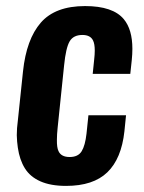

<svg xmlns="http://www.w3.org/2000/svg" viewBox="-20 -607 476 636"><path d="M198.7 8.8Q147.9 8.8 113.8 -6.3Q79.6 -21.5 62.3 -49.6Q44.9 -77.6 39.1 -117.7Q36.1 -137.2 35.6 -159.2Q35.6 -182.1 39.1 -207.5L56.2 -370.6Q67.4 -477.1 115.2 -532Q163.1 -586.9 261.7 -586.9Q354 -586.9 390.1 -543.5Q418.5 -509.3 418.5 -445.3Q418.5 -427.7 416.5 -408.2L411.6 -362.3H287.1L292 -410.2Q293.9 -426.3 293.9 -439.5Q293.9 -461.9 288.1 -473.1Q279.3 -491.2 252.9 -491.2Q223.1 -491.2 210.7 -470Q198.2 -448.7 192.4 -391.1L170.9 -183.6Q168.5 -161.1 168.5 -144.5Q168 -118.2 173.8 -106.4Q182.6 -86.9 210.7 -86.9Q238.8 -86.9 250.5 -106Q262.2 -125 266.6 -164.6L272.9 -225.1H397.5L392.1 -171.9Q382.3 -81.5 335.7 -36.4Q289.1 8.8 198.7 8.8Z"/></svg>

Font: Oswald
Style: Medium
Weight: 500
Designer: Vernon Adams
Foundry: Vernon Adams
Version: 3.0; ttfautohint (v0.94.23-7a4d-dirty) -l 8 -r 50 -G 150 -x 